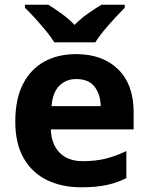

<svg xmlns="http://www.w3.org/2000/svg" viewBox="-20 -786 631 816"><path d="M303 -556Q416 -556 482 -491.5Q548 -427 548 -308V-236H196Q198 -173 233.5 -137Q269 -101 332 -101Q385 -101 428 -111.5Q471 -122 517 -144V-29Q477 -9 432.5 0.5Q388 10 325 10Q243 10 180 -20.5Q117 -51 81 -113Q45 -175 45 -269Q45 -365 77.5 -428.5Q110 -492 168 -524Q226 -556 303 -556ZM304 -450Q261 -450 232.5 -422Q204 -394 199 -335H408Q407 -385 382 -417.5Q357 -450 304 -450ZM211 -606Q197 -629 174.5 -656Q152 -683 128.5 -709Q105 -735 86 -753V-766H185Q211 -750 241 -728.5Q271 -707 297 -680Q323 -707 354 -728.5Q385 -750 411 -766H510V-753Q492 -735 468 -709Q444 -683 421.5 -656Q399 -629 385 -606Z"/></svg>

Font: Noto IKEA Latin
Style: Bold
Weight: 700
Designer: Monotype Design Team
Foundry: Monotype Imaging Inc.
Version: Version 1.0